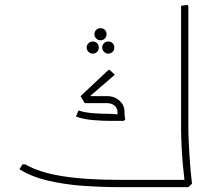

<svg xmlns="http://www.w3.org/2000/svg" viewBox="-20 -771 871 791"><path d="M473 0Q398 0 321.5 -5.5Q245 -11 177 -27Q109 -43 60 -74L73 -94H84Q140 -61 235.5 -45.5Q331 -30 473 -30H736V0ZM726 -321V-747L753 -751L756 -743V-321ZM743 0 741 -20Q737 -52 733.5 -90.5Q730 -129 728 -169.5Q726 -210 726 -247V-358L753 -362L756 -354V-247Q756 -218 757.5 -187Q759 -156 761 -125Q763 -94 765.5 -66Q768 -38 771 -14L756 0ZM640 0V-30H746V0ZM640 0Q630 0 625 -5Q620 -10 620 -15Q620 -21 625 -25.5Q630 -30 640 -30ZM330 -357 312 -375 427 -483H432L453 -463ZM430 -273Q402 -273 361.5 -276.5Q321 -280 293 -291L303 -315H307Q326 -308 359.5 -305Q393 -302 430 -302ZM329 -346 312 -375H404V-346ZM430 -273V-302Q444 -302 457 -300.5Q470 -299 470 -299V-273ZM468 -273Q467 -278 465.5 -287Q464 -296 464 -310H493Q493 -298 494 -291Q495 -284 496 -279L490 -273ZM464 -310Q464 -325 452 -335.5Q440 -346 422 -346H367V-350L370 -375H422Q451 -375 472 -356.5Q493 -338 493 -310ZM362 -550Q352 -550 344.5 -557.5Q337 -565 337 -575Q337 -586 344.5 -593Q352 -600 362 -600Q373 -600 380 -593Q387 -586 387 -575Q387 -565 380 -557.5Q373 -550 362 -550ZM426 -550Q416 -550 408.5 -557.5Q401 -565 401 -575Q401 -586 408.5 -593Q416 -600 426 -600Q437 -600 444 -593Q451 -586 451 -575Q451 -565 444 -557.5Q437 -550 426 -550ZM394 -605Q384 -605 376.5 -612.5Q369 -620 369 -630Q369 -641 376.5 -648Q384 -655 394 -655Q405 -655 412 -648Q419 -641 419 -630Q419 -620 412 -612.5Q405 -605 394 -605Z"/></svg>

Font: Fustat ExtraLight
Style: Regular
Weight: 250
Designer: Mohamed Gaber, Khaled Hosny, Laura Garcia Mut
Foundry: Kief Type Foundry, Alif Type Foundry, Hard Type Foundry
Version: Version 1.007